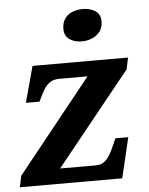

<svg xmlns="http://www.w3.org/2000/svg" viewBox="-54 -815 666 859"><g transform="rotate(-5 279.0 -385.0)"><path d="M0 0 11 -51 345 -468H218Q192 -468 175.5 -456.5Q159 -445 147.5 -425Q136 -405 123 -378L121 -374H60L104 -536H533L522 -484L187 -68H349Q372 -68 388 -81.5Q404 -95 415 -116Q426 -137 435 -158L445 -181H503L460 0ZM334 -626Q301 -626 278.5 -641.5Q256 -657 256 -688Q256 -717 269 -735Q282 -753 303 -761.5Q324 -770 349 -770Q381 -770 405 -755.5Q429 -741 429 -707Q429 -680 415 -662Q401 -644 379.5 -635Q358 -626 334 -626Z"/></g></svg>

Font: Noto Serif
Style: Italic
Weight: 400
Italic angle: -12°
Designer: Monotype Design Team
Foundry: Monotype Imaging Inc.
Version: Version 2.013